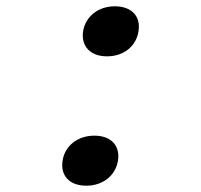

<svg xmlns="http://www.w3.org/2000/svg" viewBox="-20 -580 640 610"><path d="M320 -401C373 -401 413 -433 420 -481C428 -528 398 -560 345 -560C292 -560 252 -528 244 -481C237 -433 267 -401 320 -401ZM254 10C307 10 347 -22 355 -70C362 -117 333 -149 280 -149C227 -149 186 -117 179 -70C171 -22 201 10 254 10Z"/></svg>

Font: JetBrains Mono SemiBold
Style: Italic
Weight: 472
Italic angle: -9°
Monospace: yes
Designer: Philipp Nurullin, Konstantin Bulenkov
Foundry: JetBrains
Version: Version 2.305